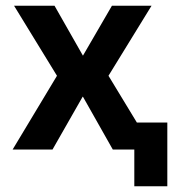

<svg xmlns="http://www.w3.org/2000/svg" viewBox="-20 -521 631 669"><path d="M448 128V0H414V-94H563V128ZM24 0 199 -291 203 -217 29 -501H170L269 -327L370 -501H508L334 -218L338 -290L514 0H373L269 -184H268L163 0Z"/></svg>

Font: Nunito Sans 7pt SemiCondensed
Style: Bold
Weight: 700
Width: 4
Designer: Vernon Adams
Foundry: Vernon Adams
Version: Version 3.101;gftools[0.9.27]